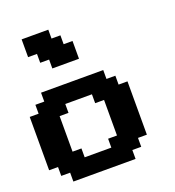

<svg xmlns="http://www.w3.org/2000/svg" viewBox="-172 -1134 1156 1269"><g transform="rotate(-20 406.0 -500.0)"><path d="M125 0H562.5V-62.5H625V-125H687.5V-500H625V-562.5H562.5V-625H125V-562.5H62.5V-500H0V-125H62.5V-62.5H125ZM437.5 -125H250V-187.5H187.5V-437.5H250V-500H437.5V-437.5H500V-187.5H437.5ZM250 -750H437.5V-875H375V-937.5H312.5V-1000H125V-875H187.5V-812.5H250Z"/></g></svg>

Font: Faithful 32x
Style: Semibold
Weight: 400
Foundry: Faithful Resource Pack
Version: Version 1.0; January 27, 2023